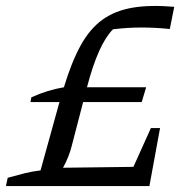

<svg xmlns="http://www.w3.org/2000/svg" viewBox="-33 -629 645 649"><path d="M-13 0 -7 -28Q21 -36 49 -43Q77 -50 104 -53L168 -284H70L73 -300Q128 -325 183 -334Q209 -420 240 -476Q271 -532 313.5 -562.5Q356 -593 415 -603Q474 -613 556 -606L541 -531Q492 -536 445 -536Q398 -536 349 -530Q299 -480 261 -334H461L446 -284H248L210 -138Q201 -100 180 -62L418 -65L477 -196H508L472 0Z"/></svg>

Font: Piazzolla SC
Style: Italic
Weight: 400
Italic angle: -11.3°
Designer: Juan Pablo del Peral
Foundry: Huerta Tipografica
Version: Version 1.330